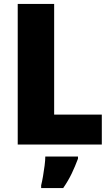

<svg xmlns="http://www.w3.org/2000/svg" viewBox="-20 -734 566 975"><path d="M70 0V-714H255V-152H497V0ZM376 72Q361 112 344 147.5Q327 183 301 221H189V207Q194 187 198.5 160.5Q203 134 206.5 107Q210 80 210 61H376Z"/></svg>

Font: Noto Sans Myanmar SemiCondensed Black
Style: Regular
Weight: 900
Width: 4
Designer: Monotype Design Team
Foundry: Monotype Imaging Inc.
Version: Version 2.107; ttfautohint (v1.8.4.7-5d5b)